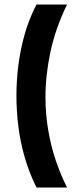

<svg xmlns="http://www.w3.org/2000/svg" viewBox="-20 -725 334 853"><path d="M278 -705Q252 -652 233.5 -599Q215 -546 204 -494Q193 -442 187.5 -392Q182 -342 182 -294Q182 -219 194 -148Q206 -77 227.5 -13Q249 51 278 108H142Q109 41 89.5 -27Q70 -95 61.5 -164Q53 -233 53 -300Q53 -367 61.5 -434.5Q70 -502 89 -570.5Q108 -639 142 -705Z"/></svg>

Font: Bricolage Grotesque SemiCondensed SemiBold
Style: Regular
Weight: 600
Width: 4
Designer: Mathieu Triay
Foundry: Atelier Triay
Version: Version 1.001;gftools[0.9.33.dev8+g029e19f]